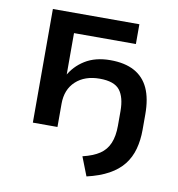

<svg xmlns="http://www.w3.org/2000/svg" viewBox="-78 -565 761 822"><g transform="rotate(10 303.0 -153.5)"><path d="M352 187 320 105Q366 94 393.5 75.5Q421 57 434 26Q447 -5 447 -50V-113Q447 -174 423 -204.5Q399 -235 336 -235Q271 -235 232 -199Q193 -163 193 -101V0H86V-494H462V-408H193V-219H188Q212 -265 257 -293Q302 -321 367 -321Q430 -321 471.5 -298.5Q513 -276 533.5 -231.5Q554 -187 554 -118V-51Q554 -6 543.5 32.5Q533 71 509.5 101Q486 131 447 152.5Q408 174 352 187Z"/></g></svg>

Font: Nunito Sans 9pt SemiBold
Style: Regular
Weight: 600
Version: Version 3.101;gftools[0.9.27]